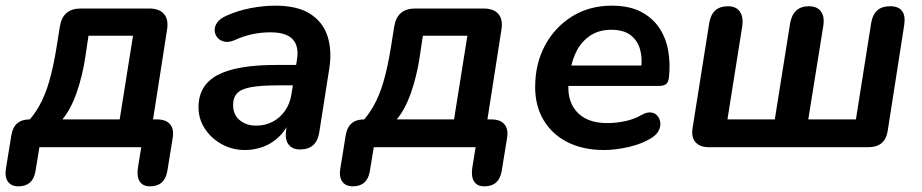

<svg xmlns="http://www.w3.org/2000/svg" viewBox="-46 -519 3251 677"><path d="M19 138Q-6 138 -18 121.5Q-30 105 -25 75L-6 -42Q3 -98 59 -98H91L42 -79Q71 -108 92 -145Q113 -182 127.5 -232Q142 -282 153 -350L165 -425Q175 -489 239 -489H480Q516 -489 532.5 -469.5Q549 -450 543 -414L489 -68L464 -98H507Q539 -98 553.5 -81Q568 -64 563 -33L544 84Q535 138 483 138Q458 138 447 121.5Q436 105 440 75L452 0H93L79 85Q70 138 19 138ZM174 -98H376L423 -393H266L255 -319Q245 -252 224.5 -193Q204 -134 174 -98Z M818 10Q773 10 736 -10.5Q699 -31 676.5 -65Q654 -99 654 -141Q654 -218 720.5 -254Q787 -290 929 -290H1009L998 -218H935Q876 -218 841 -212Q806 -206 791 -191Q776 -176 776 -149Q776 -114 799.5 -95Q823 -76 857 -76Q889 -76 915 -89.5Q941 -103 959 -128.5Q977 -154 982 -189L1001 -308Q1009 -355 986.5 -380Q964 -405 908 -405Q875 -405 844 -398.5Q813 -392 780 -377Q761 -369 746 -372Q731 -375 721.5 -385.5Q712 -396 711 -410.5Q710 -425 719.5 -439Q729 -453 751 -463Q793 -482 838.5 -490.5Q884 -499 924 -499Q1003 -499 1048 -470Q1093 -441 1109 -391Q1125 -341 1115 -277L1080 -54Q1071 8 1012 8Q985 8 971.5 -9.5Q958 -27 963 -61L973 -124L980 -104Q966 -65 940.5 -39.5Q915 -14 883.5 -2Q852 10 818 10Z M1198 138Q1173 138 1161 121.5Q1149 105 1154 75L1173 -42Q1182 -98 1238 -98H1270L1221 -79Q1250 -108 1271 -145Q1292 -182 1306.5 -232Q1321 -282 1332 -350L1344 -425Q1354 -489 1418 -489H1659Q1695 -489 1711.5 -469.5Q1728 -450 1722 -414L1668 -68L1643 -98H1686Q1718 -98 1732.5 -81Q1747 -64 1742 -33L1723 84Q1714 138 1662 138Q1637 138 1626 121.5Q1615 105 1619 75L1631 0H1272L1258 85Q1249 138 1198 138ZM1353 -98H1555L1602 -393H1445L1434 -319Q1424 -252 1403.5 -193Q1383 -134 1353 -98Z M2084 10Q2010 10 1955.5 -17.5Q1901 -45 1871 -95Q1841 -145 1841 -212Q1841 -294 1875.5 -358.5Q1910 -423 1971 -461Q2032 -499 2111 -499Q2172 -499 2213 -478Q2254 -457 2278 -421.5Q2302 -386 2310 -341Q2318 -296 2313 -249Q2311 -228 2302 -222Q2293 -216 2277 -216H1941L1951 -288H2231L2214 -273Q2220 -313 2211 -344.5Q2202 -376 2177.5 -395Q2153 -414 2110 -414Q2066 -414 2036 -394Q2006 -374 1989 -342.5Q1972 -311 1966 -275L1961 -244Q1949 -171 1985 -128Q2021 -85 2095 -85Q2125 -85 2157 -91.5Q2189 -98 2215 -113Q2234 -124 2248.5 -122.5Q2263 -121 2271.5 -111.5Q2280 -102 2282 -88.5Q2284 -75 2277.5 -60.5Q2271 -46 2255 -35Q2220 -12 2172 -1Q2124 10 2084 10Z M3016 0H2453Q2422 0 2406.5 -17.5Q2391 -35 2396 -67L2455 -439Q2460 -468 2476.5 -482.5Q2493 -497 2521 -497Q2550 -497 2563 -477.5Q2576 -458 2571 -425L2519 -98H2686L2740 -437Q2745 -466 2761.5 -481.5Q2778 -497 2806 -497Q2835 -497 2848.5 -479Q2862 -461 2857 -428L2804 -98H2972L3026 -439Q3031 -468 3047.5 -482.5Q3064 -497 3092 -497Q3153 -497 3142 -429L3084 -57Q3075 0 3016 0Z"/></svg>

Font: Nunito Variable Extra Light
Style: Italic
Weight: 200
Italic angle: -9°
Designer: Vernon Adams
Foundry: Vernon Adams
Version: Version 3.602